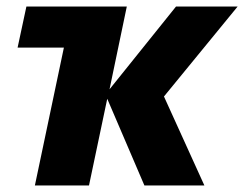

<svg xmlns="http://www.w3.org/2000/svg" viewBox="-20 -569 749 589"><path d="M87 0 176 -423H34L61 -549H369L316 -295L520 -549H709L483 -273L607 0H423L309 -266L253 0Z"/></svg>

Font: Noto Sans ExtraBold
Style: Italic
Weight: 800
Italic angle: -12°
Designer: Monotype Design Team
Foundry: Monotype Imaging Inc.
Version: Version 2.013; ttfautohint (v1.8.4.7-5d5b)